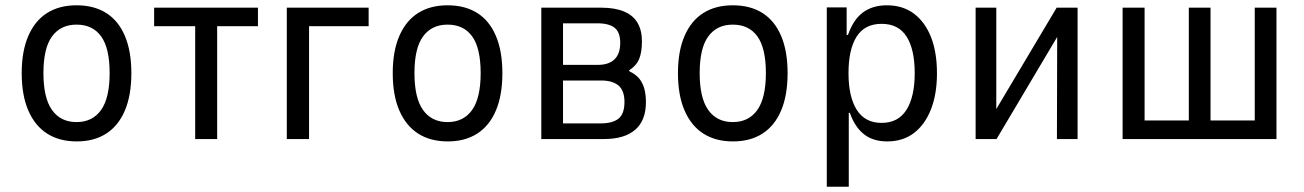

<svg xmlns="http://www.w3.org/2000/svg" viewBox="-20 -525 4925 725"><path d="M270 9Q204 9 158 -20.5Q112 -50 87 -107.5Q62 -165 62 -249Q62 -332 87 -389.5Q112 -447 158 -476Q204 -505 269 -505Q335 -505 381 -476Q427 -447 451.5 -389.5Q476 -332 476 -249Q476 -165 451.5 -107.5Q427 -50 381 -20.5Q335 9 270 9ZM269 -64Q329 -64 361.5 -109.5Q394 -155 394 -249Q394 -343 362 -387.5Q330 -432 269 -432Q209 -432 176.5 -387.5Q144 -343 144 -249Q144 -155 176.5 -109.5Q209 -64 269 -64Z M717 0V-426H562V-496H954V-426H800V0Z M1063 0V-496H1372V-426H1147V0Z M1671 9Q1605 9 1559 -20.5Q1513 -50 1488 -107.5Q1463 -165 1463 -249Q1463 -332 1488 -389.5Q1513 -447 1559 -476Q1605 -505 1670 -505Q1736 -505 1782 -476Q1828 -447 1852.5 -389.5Q1877 -332 1877 -249Q1877 -165 1852.5 -107.5Q1828 -50 1782 -20.5Q1736 9 1671 9ZM1670 -64Q1730 -64 1762.5 -109.5Q1795 -155 1795 -249Q1795 -343 1763 -387.5Q1731 -432 1670 -432Q1610 -432 1577.5 -387.5Q1545 -343 1545 -249Q1545 -155 1577.5 -109.5Q1610 -64 1670 -64Z M2024 0V-496H2251Q2302 -496 2336.5 -481.5Q2371 -467 2387.5 -438.5Q2404 -410 2404 -369Q2404 -328 2393.5 -302.5Q2383 -277 2355 -259L2358 -255Q2381 -244 2394 -228Q2407 -212 2413 -190Q2419 -168 2419 -139Q2419 -70 2378.5 -35Q2338 0 2261 0ZM2106 -59H2247Q2293 -59 2315.5 -77Q2338 -95 2338 -140Q2338 -183 2315.5 -202Q2293 -221 2250 -221H2106ZM2106 -280H2237Q2279 -280 2300.5 -301Q2322 -322 2322 -363Q2322 -403 2301 -420Q2280 -437 2235 -437H2106Z M2748 9Q2682 9 2636 -20.5Q2590 -50 2565 -107.5Q2540 -165 2540 -249Q2540 -332 2565 -389.5Q2590 -447 2636 -476Q2682 -505 2747 -505Q2813 -505 2859 -476Q2905 -447 2929.5 -389.5Q2954 -332 2954 -249Q2954 -165 2929.5 -107.5Q2905 -50 2859 -20.5Q2813 9 2748 9ZM2747 -64Q2807 -64 2839.5 -109.5Q2872 -155 2872 -249Q2872 -343 2840 -387.5Q2808 -432 2747 -432Q2687 -432 2654.5 -387.5Q2622 -343 2622 -249Q2622 -155 2654.5 -109.5Q2687 -64 2747 -64Z M3102 180V-497H3177V-393H3182Q3202 -451 3238.5 -478Q3275 -505 3329 -505Q3389 -505 3431 -473.5Q3473 -442 3495.5 -385Q3518 -328 3518 -248Q3518 -170 3495.5 -112.5Q3473 -55 3431.5 -23Q3390 9 3330 9Q3277 9 3242.5 -18Q3208 -45 3189 -99H3185V180ZM3309 -61Q3372 -61 3403 -110.5Q3434 -160 3434 -249Q3434 -338 3403.5 -386.5Q3373 -435 3309 -435Q3245 -435 3214.5 -386.5Q3184 -338 3184 -249Q3184 -160 3215 -110.5Q3246 -61 3309 -61Z M3664 0V-496H3742V-98H3733L3970 -496H4049V0H3971L3972 -399H3980L3743 0Z M4219 0V-496H4302V-70H4469V-496H4551V-70H4718V-496H4800V0Z"/></svg>

Font: Nunito Sans 7pt Condensed
Style: Regular
Weight: 400
Width: 3
Designer: Vernon Adams
Foundry: Vernon Adams
Version: Version 3.101;gftools[0.9.27]